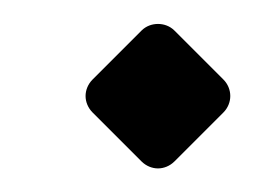

<svg xmlns="http://www.w3.org/2000/svg" viewBox="-20 -332 214 162"><path d="M113.3 -189.9C118.2 -189.9 123.3 -191.9 127.2 -195.8L168.5 -237.1C172.4 -241 174.3 -246.1 174.3 -251C174.3 -255.9 172.4 -261 168.5 -264.9L127.2 -306.2C123.3 -310.1 118.2 -311.8 113.3 -311.8C108.4 -311.8 103.3 -310.1 99.4 -306.2L58.1 -264.9C54.2 -261 52.2 -255.9 52.2 -251C52.2 -246.1 54.2 -241 58.1 -237.1L99.4 -195.8C103.3 -191.9 108.4 -189.9 113.3 -189.9Z"/></svg>

Font: RisaltypS01
Style: Medium
Weight: 500
Italic angle: -9°
Designer: gluk
Foundry: gluk
Version: Version 0.24